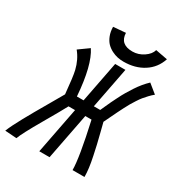

<svg xmlns="http://www.w3.org/2000/svg" viewBox="-237 -952 1013 1084"><g transform="rotate(30 269.0 -409.5)"><path d="M351.6 -748Q390.1 -748 423.6 -770.5Q457 -793 464.8 -822.3L543 -807.6Q522 -743.7 467 -708.5Q412.1 -673.3 336.9 -673.3Q317.4 -673.3 298.1 -677.2Q278.8 -681.2 258.8 -691.4Q238.8 -701.7 223.6 -717Q208.5 -732.4 198.5 -757.6Q188.5 -782.7 188 -814.5L268.1 -821.3Q270.5 -748 351.6 -748ZM344.7 -299.8H304.2L245.6 2.4H178.7L237.3 -299.8H194.8Q178.7 -268.1 110.8 -151.1Q43 -34.2 29.8 2.9L-45.9 -2.4Q-29.8 -42.5 5.4 -106.4Q40.5 -170.4 85 -246.3Q129.4 -322.3 144 -348.6Q133.8 -458 125 -495.6Q110.4 -556.6 74.2 -600.6L139.6 -647.5Q193.4 -566.9 208 -371.6H251.5L303.2 -638.7H370.1L318.4 -371.6H359.9Q361.8 -375.5 372.8 -400.1Q383.8 -424.8 390.4 -438.5Q397 -452.1 410.2 -478.5Q423.3 -504.9 434.8 -524.2Q446.3 -543.5 461.4 -566.9Q476.6 -590.3 493.2 -610.4Q509.8 -630.4 527.3 -647L584.5 -600.6Q569.8 -588.9 556.2 -574.2Q542.5 -559.6 532 -546.9Q521.5 -534.2 509 -514.6Q496.6 -495.1 489 -482.4Q481.4 -469.7 468.8 -444.8Q456.1 -419.9 450 -407.5Q443.8 -395 429.7 -365.5Q415.5 -335.9 409.2 -322.8Q411.1 -314.9 423.6 -266.1Q436 -217.3 441.4 -193.6Q446.8 -169.9 455.6 -128.7Q464.4 -87.4 468.3 -55.9Q472.2 -24.4 472.2 0.5H394.5Q394.5 -77.6 344.7 -299.8Z"/></g></svg>

Font: Fantasque Sans Mono
Style: Italic
Weight: 400
Italic angle: -11°
Monospace: yes
Designer: Jany Belluz
Version: Version 1.8.0 ; ttfautohint (v1.8.2)